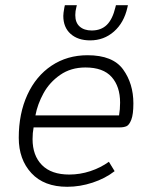

<svg xmlns="http://www.w3.org/2000/svg" viewBox="-20 -707 578 737"><path d="M52 -178Q52 -271 85 -343Q118 -415 178 -455Q238 -495 316 -495Q413 -495 452.5 -440.5Q492 -386 492 -310Q492 -268 484 -247.5Q476 -227 465.5 -222.5Q455 -218 440 -218H109Q105 -197 105 -173Q105 -110 141 -73.5Q177 -37 246 -37Q287 -37 326.5 -50Q366 -63 398 -86L420 -50Q384 -22 335.5 -6Q287 10 238 10Q149 10 100.5 -42.5Q52 -95 52 -178ZM437 -264Q441 -287 441 -313Q441 -375 408.5 -411.5Q376 -448 308 -448Q252 -448 211 -419.5Q170 -391 147 -349Q124 -307 116 -264ZM223 -646Q223 -656 227 -678L229 -687H275L273 -679Q269 -664 269 -649Q269 -620 286 -605Q303 -590 332 -590Q368 -590 390 -611.5Q412 -633 423 -679L425 -687H471L469 -678Q456 -620 417.5 -586Q379 -552 326 -552Q279 -552 251 -577Q223 -602 223 -646Z"/></svg>

Font: Niramit ExtraLight
Style: Italic
Weight: 200
Italic angle: -10°
Designer: Katatrad Aksorn Co.,Ltd.
Foundry: Cadson Demak Co.,Ltd.
Version: Version 1.000; ttfautohint (v1.6)